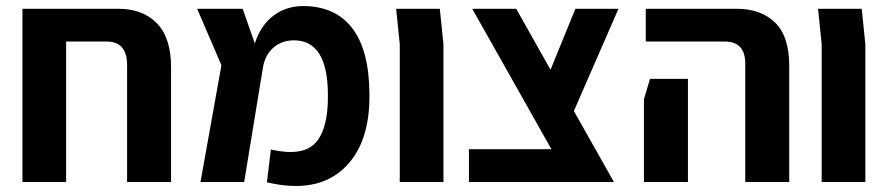

<svg xmlns="http://www.w3.org/2000/svg" viewBox="-20 -600 2927 633"><path d="M371 -571Q451 -571 497.5 -523Q544 -475 544 -378V0H399V-385Q399 -463 332 -463H198V0H54V-506V-571Z M1198 -290Q1200 -122 1110 -41.5Q1020 39 860 1L873 -107Q979 -83 1021 -130Q1063 -177 1061 -290Q1060 -467 949 -467Q909 -467 881.5 -443Q854 -419 847 -378L785 0H641L710 -385L630 -571H780L820 -457Q841 -519 883 -549.5Q925 -580 979 -580Q1085 -580 1141 -507.5Q1197 -435 1198 -290Z M1298 0V-454L1286 -571H1430L1442 -454V0Z M2019 -571 1872 -234 2004 0H1859H1526V-108H1798L1537 -571H1682L1795 -370L1877 -571Z M2437 0V-390Q2437 -463 2370 -463H2109V-571H2409Q2489 -571 2535.5 -525.5Q2582 -480 2582 -383V0ZM2103 0V-273L2123 -340H2248V0Z M2689 0V-454L2677 -571H2821L2833 -454V0Z"/></svg>

Font: Assistant
Style: Bold
Weight: 700
Designer: Hebrew By Ben Nathan, Latin by Paul Hunt
Version: Version 2.001;PS 002.001;hotconv 1.0.88;makeotf.lib2.5.64775